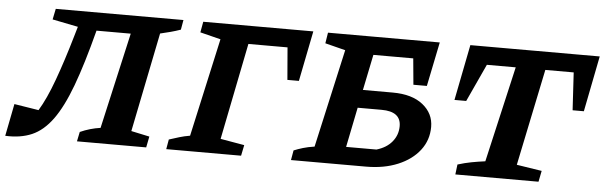

<svg xmlns="http://www.w3.org/2000/svg" viewBox="-62 -655 2465 782"><g transform="rotate(5 1170.0 -263.5)"><path d="M-22 3 4 -129 104 -113Q134 -162 163.5 -243Q193 -324 222 -424L234 -465L129 -486L138 -530H660L653 -490Q633 -483 612.5 -477.5Q592 -472 570 -467L488 -61L563 -45L554 0H271L279 -39Q319 -57 362 -63L451 -456H311Q275 -317 241.5 -227Q208 -137 170.5 -85.5Q133 -34 86.5 -14Q40 6 -22 3Z M1191 -530 1150 -324H1103L1092 -456H932L853 -61L951 -44L942 0H636L643 -40Q665 -47 684.5 -53Q704 -59 728 -63L817 -465L733 -486L741 -530Z M1146 0 1153 -40Q1170 -47 1190 -53Q1210 -59 1237 -63L1327 -465L1244 -486L1251 -530H1708L1671 -349H1616L1606 -456H1443L1413 -310H1535Q1614 -310 1658.5 -274.5Q1703 -239 1703 -184Q1703 -130 1671 -88.5Q1639 -47 1582.5 -23.5Q1526 0 1453 0ZM1365 -73H1489Q1530 -85 1552.5 -112.5Q1575 -140 1575 -176Q1575 -236 1496 -236H1398Z M2362 -530 2317 -302H2271L2262 -456H2146L2064 -61L2167 -45L2158 0H1818L1823 -41Q1852 -50 1878.5 -55Q1905 -60 1935 -64L2025 -456H1907L1836 -302H1788L1833 -530Z"/></g></svg>

Font: Piazzolla SC SemiBold
Style: Italic
Weight: 600
Italic angle: -11.3°
Designer: Juan Pablo del Peral
Foundry: Huerta Tipografica
Version: Version 1.330